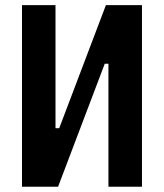

<svg xmlns="http://www.w3.org/2000/svg" viewBox="-20 -713 626 733"><path d="M151.9 0V-223.6H206.1L384.3 -693.4H413.6V-469.7H379.9L201.7 0ZM64 0V-693.4H191.9V0ZM394 0V-693.4H522V0Z"/></svg>

Font: Cascadia Mono PL
Style: Regular
Weight: 400
Monospace: yes
Designer: Aaron Bell
Foundry: Saja Typeworks
Version: Version 2102.003